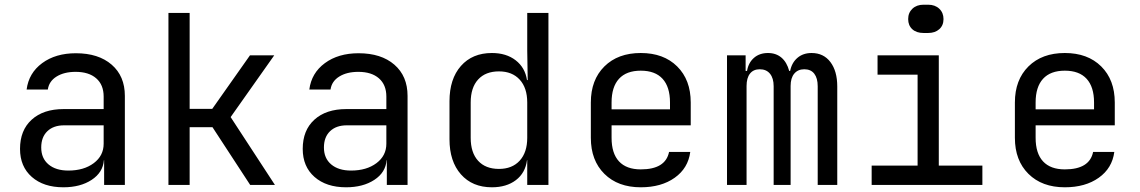

<svg xmlns="http://www.w3.org/2000/svg" viewBox="-20 -785 4840 815"><path d="M510 -378V0H422V-105H421Q417 -53 369 -21.5Q321 10 249 10Q165 10 115 -34Q65 -78 65 -153Q65 -232 114.5 -277Q164 -322 250 -322H420V-375Q420 -425 388.5 -452.5Q357 -480 301 -480Q252 -480 220 -460Q188 -440 183 -405H93Q102 -475 159 -517Q216 -559 302 -559Q398 -559 454 -510.5Q510 -462 510 -378ZM420 -175V-253H252Q207 -253 181 -228Q155 -203 155 -159Q155 -113 186 -87Q217 -61 270 -61Q336 -61 378 -92.5Q420 -124 420 -175Z M785 0H695V-730H785V-323H881L1041 -550H1144L959 -288L1147 0H1042L882 -245H785Z M1710 -378V0H1622V-105H1621Q1617 -53 1569 -21.5Q1521 10 1449 10Q1365 10 1315 -34Q1265 -78 1265 -153Q1265 -232 1314.5 -277Q1364 -322 1450 -322H1620V-375Q1620 -425 1588.5 -452.5Q1557 -480 1501 -480Q1452 -480 1420 -460Q1388 -440 1383 -405H1293Q1302 -475 1359 -517Q1416 -559 1502 -559Q1598 -559 1654 -510.5Q1710 -462 1710 -378ZM1620 -175V-253H1452Q1407 -253 1381 -228Q1355 -203 1355 -159Q1355 -113 1386 -87Q1417 -61 1470 -61Q1536 -61 1578 -92.5Q1620 -124 1620 -175Z M2218 -730H2308V0H2218V-105H2217Q2210 -51 2170 -20.5Q2130 10 2068 10Q1985 10 1936.5 -45Q1888 -100 1888 -194V-355Q1888 -450 1936.5 -505Q1985 -560 2068 -560Q2129 -560 2169 -529Q2209 -498 2217 -445H2220L2218 -570ZM2218 -350Q2218 -412 2186 -447Q2154 -482 2098 -482Q2041 -482 2009.5 -447.5Q1978 -413 1978 -350V-200Q1978 -137 2009.5 -102.5Q2041 -68 2098 -68Q2154 -68 2186 -103Q2218 -138 2218 -200Z M2912 -253H2576V-200Q2576 -134 2607.5 -100Q2639 -66 2700 -66Q2805 -66 2820 -140H2910Q2901 -71 2844 -30.5Q2787 10 2700 10Q2603 10 2545.5 -47Q2488 -104 2488 -200V-350Q2488 -446 2545.5 -503Q2603 -560 2700 -560Q2797 -560 2854.5 -503Q2912 -446 2912 -350ZM2576 -321H2824V-350Q2824 -416 2792.5 -450.5Q2761 -485 2700 -485Q2639 -485 2607.5 -450.5Q2576 -416 2576 -350Z M3534 -418V0H3451V-419Q3451 -453 3436.5 -472Q3422 -491 3394 -491Q3367 -491 3351.5 -472.5Q3336 -454 3336 -420V0H3264V-419Q3264 -453 3248.5 -472Q3233 -491 3205 -491Q3178 -491 3163.5 -472.5Q3149 -454 3149 -420V0H3066V-550H3145V-484H3151Q3157 -519 3180.5 -539.5Q3204 -560 3240 -560Q3274 -560 3297 -540.5Q3320 -521 3330 -484H3334Q3341 -519 3365 -539.5Q3389 -560 3425 -560Q3476 -560 3505 -521.5Q3534 -483 3534 -418Z M3900 -645Q3870 -645 3852.5 -661Q3835 -677 3835 -704Q3835 -731 3853 -748Q3871 -765 3900 -765H3920Q3949 -765 3967 -748Q3985 -731 3985 -704Q3985 -677 3967 -661Q3949 -645 3920 -645ZM4150 0H3680V-82H3875V-468H3705V-550H3965V-82H4150Z M4712 -253H4376V-200Q4376 -134 4407.5 -100Q4439 -66 4500 -66Q4605 -66 4620 -140H4710Q4701 -71 4644 -30.5Q4587 10 4500 10Q4403 10 4345.5 -47Q4288 -104 4288 -200V-350Q4288 -446 4345.5 -503Q4403 -560 4500 -560Q4597 -560 4654.5 -503Q4712 -446 4712 -350ZM4376 -321H4624V-350Q4624 -416 4592.5 -450.5Q4561 -485 4500 -485Q4439 -485 4407.5 -450.5Q4376 -416 4376 -350Z"/></svg>

Font: JetBrains Mono
Style: Regular
Weight: 400
Monospace: yes
Designer: Philipp Nurullin, Konstantin Bulenkov
Foundry: JetBrains
Version: Version 2.001;December 29, 2023;FontCreator 11.5.0.2427 32-b